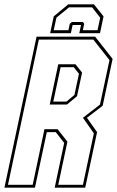

<svg xmlns="http://www.w3.org/2000/svg" viewBox="-40 -870 542 890"><path d="M-19.5 0 129.5 -700H401L482 -597L436 -380L363 -324L410 -257.5L355 0H213.5L257.5 -207.5L218.5 -257.5H177L122 0ZM-3 -13.5H111.5L166 -271H227L272.5 -213.5L230 -13.5H344.5L395 -252L344.5 -324L423.5 -385.5L467.5 -591.5L392.5 -686.5H140ZM190.5 -385.5 230 -572H310L340.5 -533.5L317 -424L270.5 -385.5ZM207 -399H268L305 -430L326 -528L302 -558.5H241ZM395.5 -850 440 -794 423.5 -716H327.5L335.5 -754H296.5L288.5 -716H192.5L209 -794L276.5 -850ZM387 -836H280L221.5 -788L209 -730H277L283.5 -760L293.5 -768H344.5L350.5 -760L344 -730H412L424.5 -788Z"/></svg>

Font: Tourney Condensed Thin
Style: Italic
Weight: 100
Width: 3
Italic angle: -12°
Designer: Tyler Finck
Foundry: Etcetera Type Co
Version: Version 1.010; ttfautohint (v1.8.3)